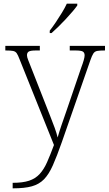

<svg xmlns="http://www.w3.org/2000/svg" viewBox="-20 -786 592 1046"><path d="M49 210Q104 210 138.5 198.5Q173 187 196 162Q219 137 236.5 97.5Q254 58 274 4L87 -462Q78 -486 71 -496Q64 -506 51 -508.5Q38 -511 12 -511H9V-536H197V-511H176Q146 -511 136.5 -505Q127 -499 127 -485Q127 -475 133.5 -459Q140 -443 154 -407L229 -216Q240 -187 253.5 -153.5Q267 -120 278 -89.5Q289 -59 294 -37Q303 -69 314.5 -102.5Q326 -136 341 -179L423 -419Q431 -440 436 -457.5Q441 -475 441 -484Q441 -499 431.5 -505Q422 -511 391 -511H360V-536H552V-511H549Q523 -511 509.5 -508.5Q496 -506 488.5 -494.5Q481 -483 472 -457L317 -12Q290 65 268 114.5Q246 164 219.5 191Q193 218 153.5 229Q114 240 52 240H49ZM251 -619Q266 -638 283.5 -664Q301 -690 317.5 -717Q334 -744 344 -766H401V-756Q392 -743 375 -723Q358 -703 337.5 -681Q317 -659 297 -639.5Q277 -620 261 -606H251Z"/></svg>

Font: Noto Serif Thai ExtraLight
Style: Regular
Weight: 250
Version: Version 2.001